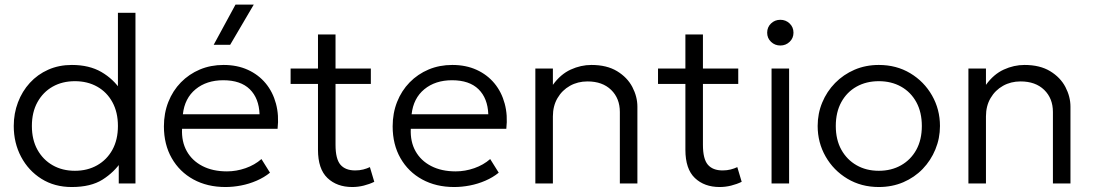

<svg xmlns="http://www.w3.org/2000/svg" viewBox="-20 -774 4614 810"><path d="M282.5 15Q210 15 155 -19.5Q100 -54 69 -112.5Q38 -171 38 -242.5Q38 -295.5 55.8 -342.2Q73.5 -389 106 -424.5Q138.5 -460 183.5 -480Q228.5 -500 283 -500Q356.5 -500 407.8 -470.2Q459 -440.5 491 -391.5L477.5 -375V-720H551.5V0H481V-110.5L492.5 -93.5Q462 -47.5 412.5 -16.2Q363 15 282.5 15ZM296 -53.5Q349 -53.5 390 -76.8Q431 -100 454.2 -142.2Q477.5 -184.5 477.5 -242.5Q477.5 -300.5 454.2 -343Q431 -385.5 390 -408.5Q349 -431.5 296 -431.5Q243 -431.5 202.2 -408.5Q161.5 -385.5 138 -343Q114.5 -300.5 114.5 -242.5Q114.5 -184.5 138 -142.2Q161.5 -100 202.2 -76.8Q243 -53.5 296 -53.5Z M931 15Q854.5 15 796 -17Q737.5 -49 704.5 -106.8Q671.5 -164.5 671.5 -241Q671.5 -296.5 690.2 -344Q709 -391.5 743.2 -426.5Q777.5 -461.5 823.2 -480.8Q869 -500 923 -500Q980.5 -500 1025.5 -479.5Q1070.5 -459 1100.8 -422.5Q1131 -386 1144.2 -336.8Q1157.5 -287.5 1151 -230.5H748Q745.5 -176.5 768 -136.2Q790.5 -96 834 -73.5Q877.5 -51 937.5 -51Q977 -51 1015.8 -64.5Q1054.5 -78 1083 -103L1119 -45.5Q1094.5 -25.5 1062.8 -11.8Q1031 2 997.2 8.5Q963.5 15 931 15ZM751.5 -292H1075Q1072.5 -359.5 1033.8 -397.5Q995 -435.5 922 -435.5Q851.5 -435.5 805.2 -397.5Q759 -359.5 751.5 -292ZM881.5 -585 973.5 -754.5H1050.5L951 -585Z M1466 15Q1401.5 15 1361.5 -23Q1321.5 -61 1321.5 -142V-628.5H1395.5V-485H1544.5V-420H1395.5V-163Q1395.5 -103.5 1416.2 -79.2Q1437 -55 1478.5 -55Q1497 -55 1512.5 -59Q1528 -63 1540.5 -69L1559 -7Q1538.5 3 1514.5 9Q1490.5 15 1466 15ZM1206 -420V-485H1335V-420Z M1896 15Q1819.5 15 1761 -17Q1702.5 -49 1669.5 -106.8Q1636.5 -164.5 1636.5 -241Q1636.5 -296.5 1655.2 -344Q1674 -391.5 1708.2 -426.5Q1742.5 -461.5 1788.2 -480.8Q1834 -500 1888 -500Q1945.5 -500 1990.5 -479.5Q2035.5 -459 2065.8 -422.5Q2096 -386 2109.2 -336.8Q2122.5 -287.5 2116 -230.5H1713Q1710.5 -176.5 1733 -136.2Q1755.5 -96 1799 -73.5Q1842.5 -51 1902.5 -51Q1942 -51 1980.8 -64.5Q2019.5 -78 2048 -103L2084 -45.5Q2059.5 -25.5 2027.8 -11.8Q1996 2 1962.2 8.5Q1928.5 15 1896 15ZM1716.5 -292H2040Q2037.5 -359.5 1998.8 -397.5Q1960 -435.5 1887 -435.5Q1816.5 -435.5 1770.2 -397.5Q1724 -359.5 1716.5 -292Z M2238.5 0V-485H2312.5V-416Q2345 -461 2387.8 -480.5Q2430.5 -500 2475 -500Q2540 -500 2583.2 -473.8Q2626.5 -447.5 2647.8 -406.8Q2669 -366 2669 -324V0H2595V-301.5Q2595 -359 2558.2 -394.8Q2521.5 -430.5 2458.5 -430.5Q2417.5 -430.5 2384.5 -412Q2351.5 -393.5 2332 -360.2Q2312.5 -327 2312.5 -283V0Z M3016 15Q2951.5 15 2911.5 -23Q2871.5 -61 2871.5 -142V-628.5H2945.5V-485H3094.5V-420H2945.5V-163Q2945.5 -103.5 2966.2 -79.2Q2987 -55 3028.5 -55Q3047 -55 3062.5 -59Q3078 -63 3090.5 -69L3109 -7Q3088.5 3 3064.5 9Q3040.5 15 3016 15ZM2756 -420V-485H2885V-420Z M3235 0V-485H3309V0ZM3272 -582Q3249 -582 3232.8 -597.5Q3216.5 -613 3216.5 -636Q3216.5 -659.5 3232.8 -675Q3249 -690.5 3272 -690.5Q3295 -690.5 3311.2 -675Q3327.5 -659.5 3327.5 -636Q3327.5 -613 3311.2 -597.5Q3295 -582 3272 -582Z M3687.5 15Q3613.5 15 3555 -20Q3496.5 -55 3463 -113.8Q3429.5 -172.5 3429.5 -242.5Q3429.5 -295 3448.8 -341.5Q3468 -388 3503 -423.8Q3538 -459.5 3585 -479.8Q3632 -500 3687.5 -500Q3762 -500 3820.2 -465Q3878.5 -430 3912 -371.2Q3945.5 -312.5 3945.5 -242.5Q3945.5 -190.5 3926.2 -143.8Q3907 -97 3872.5 -61.2Q3838 -25.5 3790.8 -5.2Q3743.5 15 3687.5 15ZM3687.5 -53.5Q3740.5 -53.5 3781.5 -76.8Q3822.5 -100 3845.8 -142.2Q3869 -184.5 3869 -242.5Q3869 -300.5 3845.8 -343Q3822.5 -385.5 3781.5 -408.5Q3740.5 -431.5 3687.5 -431.5Q3634.5 -431.5 3593.5 -408.5Q3552.5 -385.5 3529.2 -343Q3506 -300.5 3506 -242.5Q3506 -184.5 3529.5 -142.2Q3553 -100 3593.8 -76.8Q3634.5 -53.5 3687.5 -53.5Z M4065.5 0V-485H4139.5V-416Q4172 -461 4214.8 -480.5Q4257.5 -500 4302 -500Q4367 -500 4410.2 -473.8Q4453.5 -447.5 4474.8 -406.8Q4496 -366 4496 -324V0H4422V-301.5Q4422 -359 4385.2 -394.8Q4348.5 -430.5 4285.5 -430.5Q4244.5 -430.5 4211.5 -412Q4178.5 -393.5 4159 -360.2Q4139.5 -327 4139.5 -283V0Z"/></svg>

Font: Geologica Roman ExtraLight
Style: Regular
Weight: 250
Designer: Sindre Bremnes, Frode Helland
Foundry: Monokrom Skriftforlag AS
Version: Version 1.010;gftools[0.9.28]